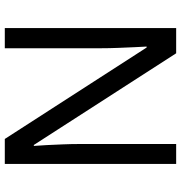

<svg xmlns="http://www.w3.org/2000/svg" viewBox="3 -757 754 800"><g transform="rotate(-90 380.0 -357.0)"><path d="M663 0H558L176 -593H172Q174 -570 175.5 -538.5Q177 -507 178.5 -471.5Q180 -436 180 -399V0H97V-714H201L582 -123H586Q585 -139 583.5 -171Q582 -203 580.5 -241Q579 -279 579 -311V-714H663Z"/></g></svg>

Font: Noto Sans Armenian
Style: Regular
Weight: 400
Designer: Monotype Design Team
Foundry: Monotype Imaging Inc.
Version: Version 2.007